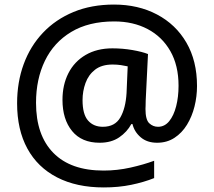

<svg xmlns="http://www.w3.org/2000/svg" viewBox="-20 -736 939 842"><path d="M844 -359Q844 -313 833 -269Q822 -225 800 -189Q778 -153 745 -131.5Q712 -110 669 -110Q625 -110 597 -134Q569 -158 561 -192H556Q537 -157 502.5 -133.5Q468 -110 417 -110Q338 -110 296 -161.5Q254 -213 254 -298Q254 -364 280 -415Q306 -466 355.5 -495Q405 -524 473 -524Q518 -524 561 -516.5Q604 -509 629 -499L619 -296Q619 -280 618.5 -271.5Q618 -263 618 -258Q618 -211 634.5 -195.5Q651 -180 673 -180Q702 -180 722 -204.5Q742 -229 752.5 -270Q763 -311 763 -360Q763 -449 727 -512Q691 -575 627.5 -608.5Q564 -642 481 -642Q369 -642 292.5 -596Q216 -550 177 -469.5Q138 -389 138 -285Q138 -143 214 -65.5Q290 12 434 12Q494 12 552 -1Q610 -14 656 -31V45Q611 63 555.5 74.5Q500 86 435 86Q316 86 230.5 42Q145 -2 100 -84.5Q55 -167 55 -283Q55 -376 84 -455Q113 -534 168.5 -592.5Q224 -651 302.5 -683.5Q381 -716 480 -716Q586 -716 668.5 -672.5Q751 -629 797.5 -549Q844 -469 844 -359ZM342 -297Q342 -235 366 -207.5Q390 -180 431 -180Q484 -180 507.5 -220.5Q531 -261 535 -328L540 -445Q527 -448 510 -450.5Q493 -453 474 -453Q426 -453 397 -430.5Q368 -408 355 -372Q342 -336 342 -297Z"/></svg>

Font: Noto Sans Myanmar UI Medium
Style: Regular
Weight: 500
Designer: Monotype Design Team
Foundry: Monotype Imaging Inc.
Version: Version 2.103; ttfautohint (v1.8.4.7-5d5b)